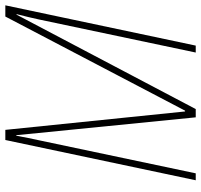

<svg xmlns="http://www.w3.org/2000/svg" viewBox="-37 -717 754 720"><g transform="rotate(-90 340.0 -357.0)"><path d="M50 0 174 -588Q179 -610 182.5 -628Q186 -646 191 -673H193L260 0H291L645 -672H647Q640 -645 635.5 -625.5Q631 -606 627 -588L503 0H529L680 -714H638L285 -40H282L213 -714H175L24 0Z"/></g></svg>

Font: Noto Sans Display SemiCondensed Thin
Style: Italic
Weight: 250
Width: 4
Designer: Monotype Design team
Foundry: Monotype Imaging Inc.
Version: 1.000